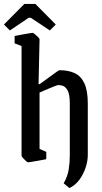

<svg xmlns="http://www.w3.org/2000/svg" viewBox="-40 -812 515 971"><path d="M34 -593V-630Q34 -630 46.5 -632.5Q59 -635 76 -638Q93 -641 107.5 -643.5Q122 -646 125 -646Q128 -646 136.5 -639Q145 -632 152.5 -624.5Q160 -617 160 -613L155 -387L160 -386Q178 -399 200.5 -415.5Q223 -432 240.5 -444.5Q258 -457 260 -457Q306 -457 338 -442Q370 -427 387 -390Q404 -353 404 -288V-28Q404 2 393 35.5Q382 69 361.5 97Q341 125 311 139L282 115Q302 80 307.5 45Q313 10 313 -24V-288Q313 -336 301.5 -355.5Q290 -375 276.5 -378.5Q263 -382 255 -382Q251 -382 231 -374Q211 -366 190 -357Q169 -348 160 -344V-59L194 -44V-7Q194 -7 181.5 -4.5Q169 -2 151.5 1Q134 4 119.5 6.5Q105 9 102 9Q99 9 91 2Q83 -5 76 -13Q69 -21 69 -24V-579ZM10 -658 -20 -688 83 -792H139L242 -688L212 -658L116 -722H105Z"/></svg>

Font: Grenze Gotisch
Style: Regular
Weight: 400
Designer: Renata Polastri
Foundry: Omnibus-Type
Version: Version 1.001